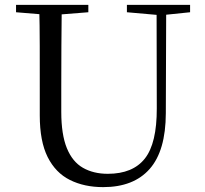

<svg xmlns="http://www.w3.org/2000/svg" viewBox="-20 -748 837 784"><path d="M401.2 16.1Q323.9 16.1 265.4 -13.2Q206.9 -42.4 174.6 -106.7Q142.4 -171.1 142.4 -276.5V-391Q142.4 -475.8 142.3 -560.2Q142.2 -644.6 140 -728H232.2Q231.2 -645.4 230.7 -561.2Q230.2 -477 230.2 -391V-291.5Q230.2 -198.9 253 -143.1Q275.8 -87.3 318.7 -62.8Q361.7 -38.3 420.2 -38.3Q522.2 -38.3 571.4 -100.5Q620.6 -162.6 620.2 -305.7L619.4 -728H658.7L657.1 -285.6Q656.7 -132.5 591.2 -58.2Q525.7 16.1 401.2 16.1ZM45.5 -698V-728H340.7V-698L201.1 -686.9H179.8ZM498.2 -698V-728H756.2V-698L647.1 -686.7H626.2Z"/></svg>

Font: Noto Serif KR
Style: Regular
Weight: 200
Designer: Ryoko NISHIZUKA 西塚涼子 (kana & ideographs); Frank Grießhammer (Latin, Greek & Cyrillic); Wenlong ZHANG 张文龙 (bopomofo); San
Foundry: Adobe
Version: Version 2.001;hotconv 1.1.0;makeotfexe 2.6.0